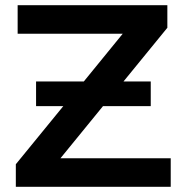

<svg xmlns="http://www.w3.org/2000/svg" viewBox="-20 -720 703 740"><path d="M41 0V-87L224 -311H119V-406H303L453 -590H48V-700H625V-613L456 -406H561V-311H377L213 -110H638V0Z"/></svg>

Font: Montserrat SemiBold
Style: Regular
Weight: 600
Designer: Julieta Ulanovsky
Foundry: Julieta Ulanovsky
Version: Version 9.000; ttfautohint (v1.8.4.7-5d5b)